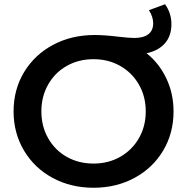

<svg xmlns="http://www.w3.org/2000/svg" viewBox="-20 -875 882 905"><path d="M798 -350Q798 -247 749 -165Q700 -83 614 -36.5Q528 10 421 10Q314 10 228 -36.5Q142 -83 93 -165.5Q44 -248 44 -350Q44 -453 93.5 -535Q143 -617 230 -663.5Q317 -710 426 -710Q472 -710 538 -702Q590 -696 613 -696Q656 -696 679 -713.5Q702 -731 702 -765Q702 -796 682 -827L758 -855Q788 -813 788 -761Q788 -706 757.5 -671Q727 -636 671 -624Q730 -577 764 -505.5Q798 -434 798 -350ZM667 -350Q667 -420 635 -476Q603 -532 547 -564Q491 -596 421 -596Q351 -596 295 -564.5Q239 -533 207 -476.5Q175 -420 175 -350Q175 -280 207 -223.5Q239 -167 295 -135.5Q351 -104 421 -104Q491 -104 547 -136Q603 -168 635 -224Q667 -280 667 -350Z"/></svg>

Font: mBank SemiBold
Style: Regular
Weight: 600
Designer: Julieta Ulanovsky
Foundry: Julieta Ulanovsky
Version: Version 7.200